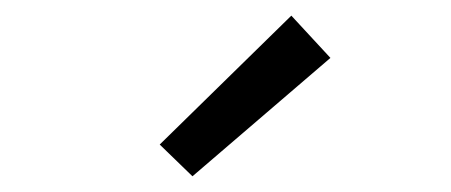

<svg xmlns="http://www.w3.org/2000/svg" viewBox="-20 -801 582 248"><path d="M228.6 -573.3 186.3 -614.3 356.3 -780.8 406.8 -726.2Z"/></svg>

Font: Source Sans 3 Variable
Style: Regular
Weight: 200
Designer: Paul D. Hunt
Foundry: Adobe Systems Incorporated
Version: Version 3.026